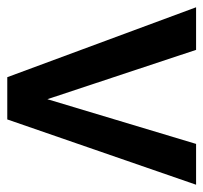

<svg xmlns="http://www.w3.org/2000/svg" viewBox="-36 -536 572 541"><g transform="rotate(90 250.5 -266.0)"><path d="M1 -532H121L260 -113L386 -532H501L317 0H198Z"/></g></svg>

Font: Steamflix Grotesk
Style: Regular
Weight: 400
Designer: Julieta Ulanovsky
Foundry: Julieta Ulanovsky
Version: Version 4.000;PS 004.000;hotconv 1.0.88;makeotf.lib2.5.64775